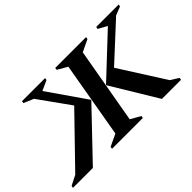

<svg xmlns="http://www.w3.org/2000/svg" viewBox="-151 -981 1302 1302"><g transform="rotate(-45 500.0 -330.0)"><path d="M324 0 326 -16 413 -57 508 -603 437 -644 439 -660H735L732 -644L646 -603L550 -57L622 -16L619 0ZM802 0 600 -334 893 -609 829 -644 832 -660H1048L1044 -644L983 -620L722 -379L930 -52L988 -16L985 0ZM140 0H-51L-48 -16L23 -52L350 -389L189 -614L118 -644L120 -660H342L339 -644L267 -611L459 -334Z"/></g></svg>

Font: Spectral
Style: Bold Italic
Weight: 700
Italic angle: -10°
Designer: Jean-Baptiste Levee
Foundry: Production Type
Version: Version 2.001